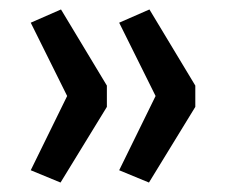

<svg xmlns="http://www.w3.org/2000/svg" viewBox="-20 -469 493 406"><path d="M108 -83 45 -109 122 -266 45 -421 109 -449 206 -288V-243ZM295 -83 232 -109 309 -266 232 -421 296 -449 393 -288V-243Z"/></svg>

Font: Nunito Sans 12pt ExtraLight Medium
Style: Regular
Weight: 500
Version: Version 3.101;gftools[0.9.27]